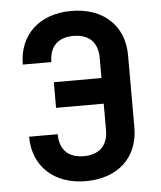

<svg xmlns="http://www.w3.org/2000/svg" viewBox="-53 -786 706 843"><g transform="rotate(-5 300.0 -365.0)"><path d="M60 -206C60 -75 152 10 292 10C433 10 524 -74 524 -206V-524C524 -656 433 -740 292 -740C152 -740 60 -655 60 -524H186C186 -593 225 -630 292 -630C360 -630 399 -593 399 -524V-435H189V-322H399V-206C399 -137 360 -100 292 -100C225 -100 186 -137 186 -206Z"/></g></svg>

Font: JetBrains Mono
Style: Bold
Weight: 558
Monospace: yes
Designer: Philipp Nurullin, Konstantin Bulenkov
Foundry: JetBrains
Version: Version 2.305